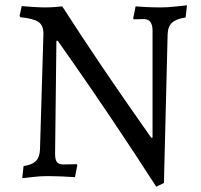

<svg xmlns="http://www.w3.org/2000/svg" viewBox="-20 -665 759 725"><path d="M523 -593 485 -592 483 -596 492 -641Q502 -640 530 -638.5Q558 -637 587 -637Q613 -637 644.5 -640.5Q676 -644 686 -645L681 -599Q646 -594 630 -579.5Q614 -565 613 -536L599 26L570 40Q483 -95 400.5 -217.5Q318 -340 265 -415.5Q212 -491 198 -511H193L188 -84Q188 -62 195 -53Q202 -44 219 -44L270 -45L272 -41L263 4Q252 3 218 1.5Q184 0 157 0Q132 0 102.5 3.5Q73 7 64 8L69 -38Q100 -42 115 -56.5Q130 -71 131 -101L144 -538Q144 -569 125.5 -582Q107 -595 57 -600L54 -605L62 -642Q71 -641 101 -639Q131 -637 148 -637Q169 -637 189 -638.5Q209 -640 215 -641Q289 -526 363.5 -416Q438 -306 488 -235Q538 -164 551 -145H556V-550Q556 -593 523 -593Z"/></svg>

Font: Sahitya
Style: Regular
Weight: 400
Designer: Juan Pablo del Peral
Foundry: Juan Pablo del Peral (http://www.huertatipografica.com)
Version: Version 1.001;PS 001.000;hotconv 1.0.70;makeotf.lib2.5.58329